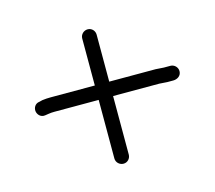

<svg xmlns="http://www.w3.org/2000/svg" viewBox="-80 -648 793 708"><g transform="rotate(-15 316.5 -293.5)"><path d="M309.4 -550.5C294.5 -550.5 281.4 -538.6 281.4 -523V-343.5H112.6C101.4 -343.5 90.8 -342.8 80.8 -341.4L80.2 -341.3L68.9 -338.5C51.1 -336.7 44 -320.9 45.6 -308.4C47.2 -296 58.4 -281.6 76.5 -284.7L89.5 -286.7C97 -287.9 104.5 -288.5 112.6 -288.5H281.4V-65C281.4 -49.4 294.5 -37.5 309.4 -37.5C325.2 -37.5 336.4 -50.6 336.4 -65V-288.5H512.9L542.9 -286.5H565.8C580.3 -286.5 596.8 -295.4 596.8 -314C596.8 -329 584.3 -341.5 569.3 -341.5H544.2L513.7 -343.5H336.4V-523C336.4 -537.4 325.2 -550.5 309.4 -550.5Z"/></g></svg>

Font: MewTooHand
Style: BdWide
Weight: 400
Designer: Mew Too, Robert Jablonski
Version: Version 0.77